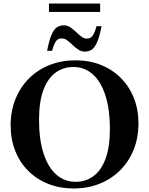

<svg xmlns="http://www.w3.org/2000/svg" viewBox="-20 -1060 848 1092"><path d="M409.5 -717Q487.5 -717 553 -691Q618.5 -665 666.5 -617.2Q714.5 -569.5 741 -503.5Q767.5 -437.5 767.5 -358Q767.5 -276.5 740.2 -208.8Q713 -141 663.2 -91.5Q613.5 -42 546.2 -15Q479 12 398.5 12Q320.5 12 254.8 -14Q189 -40 141 -87.8Q93 -135.5 66.8 -201.5Q40.5 -267.5 40.5 -347.5Q40.5 -428.5 67.8 -496.2Q95 -564 144.5 -613.5Q194 -663 261.5 -690Q329 -717 409.5 -717ZM410 -26Q468.5 -26 512.5 -59Q556.5 -92 580.8 -158.5Q605 -225 605 -325.5Q605 -439.5 579.2 -518.2Q553.5 -597 507 -638Q460.5 -679 398 -679Q339 -679 295 -646.2Q251 -613.5 226.5 -547Q202 -480.5 202 -379.5Q202 -266 227.8 -187Q253.5 -108 300.2 -67Q347 -26 410 -26ZM557.5 -911Q546 -851 532.2 -819.8Q518.5 -788.5 501.5 -777.5Q484.5 -766.5 462.5 -766.5Q442.5 -766.5 425.5 -777.8Q408.5 -789 393 -804Q377.5 -819 362.8 -830.2Q348 -841.5 332 -841.5Q318.5 -841.5 309 -835.8Q299.5 -830 291.8 -814.8Q284 -799.5 276 -771H248Q259.5 -831.5 273.2 -862.8Q287 -894 304.2 -905Q321.5 -916 343 -916Q363 -916 379.8 -904.8Q396.5 -893.5 412 -878.5Q427.5 -863.5 442.5 -852Q457.5 -840.5 473 -840.5Q486.5 -840.5 496 -846.5Q505.5 -852.5 513.5 -867.8Q521.5 -883 529 -911ZM258.5 -992V-1040H549.5V-992Z"/></svg>

Font: Newsreader 60pt SemiBold
Style: Regular
Weight: 600
Designer: Hugues Gentile
Foundry: Production Type
Version: Version 1.003